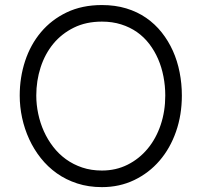

<svg xmlns="http://www.w3.org/2000/svg" viewBox="-20 -748 818 780"><path d="M394 -660.2Q329.6 -660.2 280 -635.7Q230.5 -611.3 196.5 -570.1Q162.6 -528.8 145 -474.4Q127.4 -419.9 127.4 -359.9Q127.4 -322.8 135.3 -285.6Q143.1 -248.5 158.2 -214.8Q173.3 -181.2 195.8 -151.9Q218.3 -122.6 248 -101.1Q277.8 -79.6 314.2 -67.4Q350.6 -55.2 394 -55.2Q451.2 -55.2 498.3 -78.9Q545.4 -102.5 579.6 -143.6Q613.8 -184.6 632.6 -240.2Q651.4 -295.9 651.4 -359.9Q651.4 -399.4 644 -437.3Q636.7 -475.1 622.3 -508.3Q607.9 -541.5 586.4 -569.6Q564.9 -597.7 536.4 -617.7Q507.8 -637.7 472.2 -648.9Q436.5 -660.2 394 -660.2ZM394 -727.5Q447.8 -727.5 492.9 -713.9Q538.1 -700.2 574 -675.3Q609.9 -650.4 637 -616.2Q664.1 -582 682.4 -541.3Q700.7 -500.5 709.7 -454.3Q718.8 -408.2 718.8 -359.9Q718.8 -281.2 695.1 -213.4Q671.4 -145.5 628.4 -95.5Q585.4 -45.4 525.6 -16.6Q465.8 12.2 394 12.2Q339.8 12.2 293.9 -2.7Q248 -17.6 210.9 -43.9Q173.8 -70.3 145.8 -105.7Q117.7 -141.1 98.6 -182.6Q79.6 -224.1 69.8 -269.3Q60.1 -314.5 60.1 -359.9Q60.1 -433.6 82 -500.2Q104 -566.9 146.5 -617.4Q189 -668 251.2 -697.8Q313.5 -727.5 394 -727.5Z"/></svg>

Font: AnjaliOldLipi
Style: Regular
Weight: 400
Italic angle: -12°
Designer: Kevin & Siji
Foundry: Kevin & Siji
Version: Version 0.730 2004